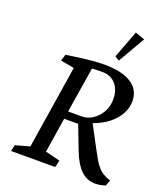

<svg xmlns="http://www.w3.org/2000/svg" viewBox="-178 -1127 1079 1258"><g transform="rotate(20 361.0 -498.5)"><path d="M648.4 -671.9Q681.6 -633.8 681.6 -577.6Q681.6 -508.3 630.4 -448.2Q578.1 -387.2 486.3 -354.5V-353.5L564.5 -206.1Q585 -167.5 602.5 -137.2Q616.2 -112.8 637.7 -89.4Q651.4 -72.8 678.7 -58.1Q692.9 -50.3 705.1 -45.9L721.7 -40L707 0Q669.9 12.7 636.7 12.7Q577.1 12.7 535.4 -28.3Q493.7 -69.3 462.9 -149.4L398.4 -317.4H300.8L262.7 -74.2L365.2 -48.8L354 0H45.9L55.7 -43.9L154.8 -71.3L246.1 -651.4L151.4 -668.9L165 -713.9Q334.5 -741.2 426.8 -741.2Q586.9 -741.2 648.4 -671.9ZM308.6 -371.1H402.3Q463.9 -371.1 511.7 -422.6Q559.6 -474.1 559.6 -546.9Q559.6 -612.3 524.7 -651.9Q489.7 -691.4 428.7 -691.4Q413.1 -691.4 368.2 -689.5L359.4 -688.5ZM615.2 -985.4 506.8 -797.9 476.6 -816.4 548.8 -1008.8Z"/></g></svg>

Font: Neuton
Style: Italic
Weight: 400
Italic angle: -9°
Designer: Brian M Zick
Version: Version 1.32